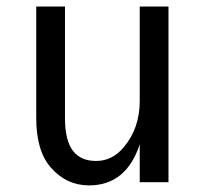

<svg xmlns="http://www.w3.org/2000/svg" viewBox="-20 -557 626 587"><path d="M495.1 0H407.2V-115.7Q365.7 9.8 252.4 9.8Q183.1 9.8 135.3 -44.9Q90.8 -95.7 90.8 -195.8V-537.1H178.7V-195.8Q178.7 -127 203.6 -95.2Q227.1 -64.9 273.9 -64.9Q323.2 -64.9 358.4 -106.9Q407.2 -165 407.2 -248V-537.1H495.1Z"/></svg>

Font: Consola Mono
Style: Book
Weight: 400
Monospace: yes
Designer: Wojciech Kalinowski "wmk69" (wmk69@o2.pl)
Foundry: Wojciech Kalinowski "wmk69" (wmk69@o2.pl)
Version: Version 2.1.0